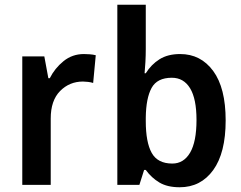

<svg xmlns="http://www.w3.org/2000/svg" viewBox="-20 -780 1016 810"><path d="M334 -552Q345 -552 358.5 -551Q372 -550 384 -547L373 -430Q364 -433 351.5 -434.5Q339 -436 330 -436Q273 -436 233.5 -396Q194 -356 194 -280V0H74V-542H167L184 -450H190Q211 -492 248 -522Q285 -552 334 -552Z M595 -573Q595 -547 593.5 -519Q592 -491 590 -471H595Q618 -508 653 -530Q688 -552 740 -552Q827 -552 879.5 -480.5Q932 -409 932 -272Q932 -135 879.5 -62.5Q827 10 738 10Q686 10 652.5 -10Q619 -30 595 -63H588L568 0H475V-760H595ZM705 -452Q643 -452 619.5 -409Q596 -366 595 -284V-269Q595 -180 620 -135Q645 -90 707 -90Q755 -90 782 -136Q809 -182 809 -274Q809 -363 782 -407.5Q755 -452 705 -452Z"/></svg>

Font: Noto Sans Telugu SemiCondensed SemiBold
Style: Regular
Weight: 600
Width: 4
Designer: Jelle Bosma - Monotype Design Team
Foundry: Monotype Imaging Inc.
Version: Version 2.005; ttfautohint (v1.8.4.7-5d5b)